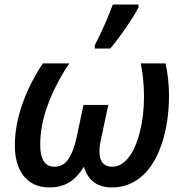

<svg xmlns="http://www.w3.org/2000/svg" viewBox="-20 -821 815 851"><path d="M199.2 9.8Q127.4 9.8 86.7 -39.1Q45.9 -87.9 45.9 -176.8Q45.9 -263.7 78.1 -356.9Q110.4 -450.2 169.9 -540H287.1Q225.6 -448.2 191.9 -356.2Q158.2 -264.2 158.2 -180.2Q158.2 -82 221.2 -82Q259.8 -82 282.5 -115Q305.2 -147.9 318.8 -209L350.1 -356H460Q440.4 -264.2 429.7 -213.6Q418.9 -163.1 420.9 -150.9Q420.9 -82 477.1 -82Q516.6 -82 548.6 -121.3Q580.6 -160.6 599.4 -234.1Q618.2 -307.6 618.2 -391.1Q618.2 -470.2 604 -540H713.9Q729 -470.7 729 -397.9Q729 -277.8 696.5 -182.4Q664.1 -86.9 607.4 -38.6Q550.8 9.8 476.1 9.8Q378.9 9.8 352.1 -82Q321.8 -33.2 285.2 -11.7Q248.5 9.8 199.2 9.8ZM399.9 -620.1Q445.8 -709 480 -800.8H593.8V-788.1Q576.7 -754.4 540.3 -701.2Q503.9 -647.9 468.8 -606H399.9Z"/></svg>

Font: Open Sans Semibold
Style: Italic
Weight: 600
Italic angle: -12°
Foundry: Ascender Corporation
Version: Version 1.10